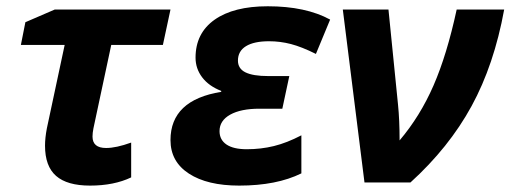

<svg xmlns="http://www.w3.org/2000/svg" viewBox="-20 -576 1611 606"><path d="M314.9 -108.9Q346.7 -108.9 394 -126V-16.1Q339.8 9.8 264.2 9.8Q191.9 9.8 157 -20.8Q122.1 -51.3 122.1 -116.2Q122.1 -140.6 127.9 -170.9L184.1 -434.1H45.9L60.1 -505.9L152.8 -545.9H518.1L494.1 -434.1H331.1L274.9 -170.9Q272 -156.2 272 -145Q272 -108.9 314.9 -108.9Z M871.1 -232.9H798.8Q740.2 -232.9 706.5 -214.1Q672.9 -195.3 672.9 -162.1Q672.9 -134.8 694.8 -119.9Q716.8 -105 758.8 -105Q803.7 -105 844.5 -115Q885.3 -125 931.2 -148.9V-28.8Q853 9.8 734.9 9.8Q634.3 9.8 576.2 -28.1Q518.1 -65.9 518.1 -133.8Q518.1 -260.3 678.2 -286.1V-289.1Q639.2 -304.2 618.2 -331.8Q597.2 -359.4 597.2 -394Q597.2 -471.2 657.2 -513.7Q717.3 -556.2 825.2 -556.2Q944.8 -556.2 1022 -514.2L977.1 -405.8Q932.1 -428.2 898.2 -437Q864.3 -445.8 829.1 -445.8Q781.7 -445.8 756.3 -430.2Q731 -414.6 731 -384.8Q731 -359.4 754.6 -347.7Q778.3 -335.9 827.1 -335.9H893.1Z M1062 -545.9H1206.1L1236.3 -245.1Q1241.2 -197.8 1241.2 -132.8Q1306.2 -209.5 1348.4 -306.4Q1390.6 -403.3 1421.4 -545.9H1571.3Q1539.6 -371.6 1468.3 -241Q1397 -110.4 1275.4 0H1130.4Z"/></svg>

Font: Zoram GWebM
Style: Bold Italic
Weight: 700
Italic angle: -12°
Foundry: Ascender Corporation
Version: Version 1.000